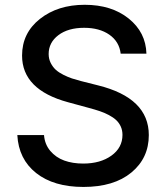

<svg xmlns="http://www.w3.org/2000/svg" viewBox="-20 -757 683 790"><path d="M476.6 -536.1Q470.7 -585.9 429.9 -614.3Q389.2 -642.6 326.2 -642.6Q260.3 -642.6 220.2 -612.3Q180.2 -582 180.2 -534.7Q180.2 -514.6 188.7 -497.8Q197.3 -481 209.7 -469.7Q222.2 -458.5 241.2 -449Q260.3 -439.5 276.1 -434.3Q292 -429.2 312 -423.8L383.3 -405.8Q592.3 -354 592.3 -201.2Q592.3 -106.4 520.5 -47.1Q448.7 12.2 323.2 12.2Q201.2 12.2 128.9 -44.9Q56.6 -102.1 51.3 -201.2H161.1Q164.1 -163.1 187 -136Q210 -108.9 244.4 -96.4Q278.8 -84 322.3 -84Q393.1 -84 438.5 -116.7Q483.9 -149.4 483.9 -202.1Q483.9 -221.2 476.8 -236.6Q469.7 -252 458 -262.9Q446.3 -273.9 427.7 -283.7Q409.2 -293.5 390.1 -299.8Q371.1 -306.2 345.7 -313L259.8 -336.4Q70.8 -387.7 70.8 -528.3Q70.8 -621.1 144.3 -679.2Q217.8 -737.3 328.6 -737.3Q439 -737.3 509.5 -680.7Q580.1 -624 582.5 -536.1Z"/></svg>

Font: Interop Med
Style: Regular
Weight: 500
Designer: Rasmus Andersson, Google, Jang Haemin
Foundry: jhaemin
Version: Version 1.007